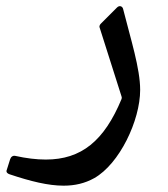

<svg xmlns="http://www.w3.org/2000/svg" viewBox="-62 -377 533 610"><path d="M237.3 189C317.4 144 383.3 5.9 383.3 -91.3C383.3 -159.2 353.5 -251.9 329.1 -348.6C327.1 -356.9 317.9 -361.3 309.6 -353L258.8 -302.2C255.8 -299.3 253.9 -295.9 253.9 -291.5L324.2 -70.3C325.2 -66.9 325.2 -65.9 324.2 -62.5C269 70.8 196.3 129.9 83.5 129.9C53.7 129.9 21.5 126 -13.7 118.2C-21 116.7 -27.3 121.1 -29.8 128.9L-41.5 166C-42 170.9 -37.6 174.8 -31.3 176.8C35.6 199.2 91.3 212.9 140.1 212.9C175.8 212.9 207.5 205.6 237.3 189Z"/></svg>

Font: Pfont
Style: Regular
Weight: 400
Designer: Damoon Khanjanzadeh
Foundry: pfont
Version: Version 1.000;PS 000.300;hotconv 1.0.88;makeotf.lib2.5.64775